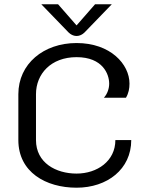

<svg xmlns="http://www.w3.org/2000/svg" viewBox="-20 -870 698 907"><path d="M341.7 -750 254.2 -850H175L300 -720.8C300 -720.8 316.7 -700 341.7 -700C366.7 -700 383.3 -720.8 383.3 -720.8L508.3 -850H429.2ZM341.7 -666.7C185.8 -666.7 66.7 -568.3 66.7 -425V-208.3C66.7 -56.7 196.7 16.7 341.7 16.7C486.7 16.7 600 -70.8 600 -208.3H525C525 -109.2 439.2 -50 341.7 -50C244.2 -50 150 -100.8 150 -208.3V-425C150 -520.8 220.8 -600 341.7 -600C465.8 -600 495.8 -519.2 495.8 -475C495.8 -453.3 488.3 -427.5 470.8 -408.3H575C587.5 -429.2 591.7 -451.7 591.7 -475C591.7 -566.7 501.7 -666.7 341.7 -666.7Z"/></svg>

Font: BoonHome
Style: Book
Weight: 400
Designer: Sungsit Sawaiwan
Foundry: Sungsit Sawaiwan
Version: Version 0.2